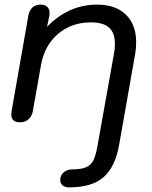

<svg xmlns="http://www.w3.org/2000/svg" viewBox="-20 -520 660 832"><path d="M241 259Q241 240 256 227Q271 214 293 214Q332 214 353.5 204.5Q375 195 385.5 173Q396 151 403 109L474 -288Q478 -308 478 -330Q478 -377 453 -400Q428 -423 374 -423Q291 -423 232.5 -374Q174 -325 158 -240L122 -37Q118 -16 103.5 -3Q89 10 67 10Q29 10 29 -24Q29 -32 30 -37L103 -453Q107 -475 120.5 -487.5Q134 -500 156 -500Q174 -500 184.5 -490.5Q195 -481 195 -464Q195 -457 194 -453L184 -404Q277 -500 401 -500Q481 -500 525.5 -456.5Q570 -413 570 -337Q570 -311 566 -288L496 109Q479 204 428.5 248Q378 292 279 292Q262 292 251.5 283.5Q241 275 241 259Z"/></svg>

Font: Kodchasan Medium
Style: Italic
Weight: 500
Italic angle: -10°
Version: Version 1.000; ttfautohint (v1.6)